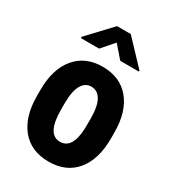

<svg xmlns="http://www.w3.org/2000/svg" viewBox="-184 -851 866 962"><g transform="rotate(30 249.0 -370.0)"><path d="M415.5 -613.3V-607.4H307.6L246.6 -677.7L185.5 -607.4H80.1V-615.2L207 -750H286.1ZM34.2 -281.2Q34.2 -401.4 90.8 -469.7Q147.5 -538.1 247.6 -538.1Q348.6 -538.1 405.3 -469.7Q461.9 -401.4 461.9 -280.3V-246.6Q461.9 -126 405.8 -58.1Q349.6 9.8 248.5 9.8Q147 9.8 90.6 -58.3Q34.2 -126.5 34.2 -247.6ZM172.9 -246.6Q172.9 -105 248.5 -105Q318.4 -105 323.7 -223.1L324.2 -281.2Q324.2 -353.5 304.2 -388.4Q284.2 -423.3 247.6 -423.3Q212.4 -423.3 192.6 -388.4Q172.9 -353.5 172.9 -281.2Z"/></g></svg>

Font: TypoPRO Roboto
Style: Bold
Weight: 700
Designer: Google
Version: Version 2.136; 2016